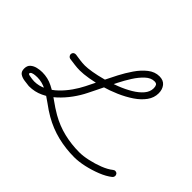

<svg xmlns="http://www.w3.org/2000/svg" viewBox="-174 -788 1138 1138"><g transform="rotate(45 395.0 -219.5)"><path d="M114 -291Q115 -300 122 -305Q129 -310 138 -309Q159 -306 179.5 -303Q200 -300 221 -300Q243 -300 279.5 -306Q316 -312 359.5 -324Q403 -336 446.5 -353Q490 -370 526 -391.5Q562 -413 583.5 -438.5Q605 -464 605 -493Q605 -508 600 -517Q595 -526 579 -526Q550 -526 523 -501Q496 -476 472.5 -439Q449 -402 431 -366Q413 -330 402 -308Q389 -280 375 -252.5Q361 -225 348 -198Q329 -159 301 -120.5Q273 -82 238.5 -50Q204 -18 162.5 1.5Q121 21 74 21Q74 21 73 21Q72 21 72 21Q54 19 32 16Q10 13 -5.5 2.5Q-21 -8 -21 -33Q-21 -58 -6 -71Q9 -84 30 -89Q51 -94 71 -94Q118 -94 158.5 -73.5Q199 -53 236.5 -25.5Q274 2 312 24Q370 57 432.5 72Q495 87 561 87Q593 87 634 78Q675 69 713.5 54Q752 39 777 19Q784 13 793 14Q802 15 807 22Q812 29 811 37.5Q810 46 803 52Q774 75 731 92Q688 109 643 119Q598 129 561 129Q489 129 421.5 112.5Q354 96 291 60Q258 41 222.5 14.5Q187 -12 149.5 -32Q112 -52 71 -52Q65 -52 53 -51Q41 -50 31 -46Q21 -42 21 -33Q21 -29 32 -26.5Q43 -24 56.5 -22.5Q70 -21 76 -21Q76 -21 75 -21Q74 -21 74 -21Q114 -21 150 -39Q186 -57 216 -86Q246 -115 270 -149.5Q294 -184 310 -216Q324 -244 337.5 -271.5Q351 -299 365 -327Q379 -356 400 -396.5Q421 -437 448 -476.5Q475 -516 508 -542Q541 -568 579 -568Q613 -568 630 -546.5Q647 -525 647 -493Q647 -456 624 -424Q601 -392 562.5 -366Q524 -340 477 -319.5Q430 -299 382 -285.5Q334 -272 292 -265Q250 -258 221 -258Q198 -258 176 -261Q154 -264 131 -267Q123 -269 118 -276Q113 -283 114 -291Z"/></g></svg>

Font: FRB American Cursive Medium
Style: Italic
Weight: 500
Italic angle: -25°
Version: Version 2.0;Modular Font Editor K font №1